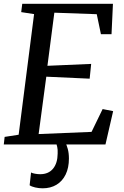

<svg xmlns="http://www.w3.org/2000/svg" viewBox="-20 -763 656 1014"><path d="M0 0 4.5 -40 78.5 -51.5 160 -688.5 92 -699 97.5 -743H576.5L569 -582.5H513L491 -688L267 -696L230.5 -415.5L461.5 -425.5L453.5 -347.5L224.5 -358L184 -55L463.5 -66.5L522 -187L577.5 -176L537 0ZM299.5 -14 324 -12Q332 1.5 338 23.8Q344 46 344 74Q344 123 326.8 158.5Q309.5 194 278.2 212.8Q247 231.5 205 231.5Q185.5 231.5 166 227Q146.5 222.5 136.5 215.5L144 148Q150 151.5 163.8 154.2Q177.5 157 192 157Q236 157 260 128Q284 99 284.5 48Q285.5 26.5 282.2 12.8Q279 -1 275.5 -12Z"/></svg>

Font: Merriweather Light 18pt
Style: Italic
Weight: 400
Italic angle: -7.8°
Version: Version 2.101